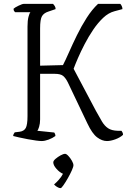

<svg xmlns="http://www.w3.org/2000/svg" viewBox="-20 -728 655 991"><path d="M195 0Q186 0 166.5 -2.5Q147 -5 123.5 -9.5Q100 -14 79.5 -18.5Q59 -23 48 -26Q48 -32 51 -37Q54 -42 56 -45L81 -48Q104 -51 113 -67.5Q122 -84 122 -129V-591Q122 -622 127 -641Q132 -660 137 -665H58Q55 -668 52.5 -671.5Q50 -675 50 -683Q56 -689 75.5 -698.5Q95 -708 103 -708H254Q258 -704 262.5 -697Q267 -690 267 -681L229 -668Q207 -661 197 -645Q187 -629 187 -581V-389L305 -392Q318 -417 336 -458Q354 -499 377 -546Q400 -593 427.5 -636Q455 -679 486 -708H601Q605 -704 608.5 -696.5Q612 -689 612 -681L571 -670Q540 -662 512.5 -636Q485 -610 461 -574.5Q437 -539 417 -500.5Q397 -462 382.5 -428.5Q368 -395 360 -373L475 -156Q493 -123 506.5 -100.5Q520 -78 538 -66Q556 -54 587 -53H607Q609 -50 612 -45Q615 -40 615 -32Q600 -18 575.5 -9Q551 0 532 0Q507 0 481.5 -19Q456 -38 431 -91L330 -303Q319 -325 306 -336Q293 -347 262 -347H187V-112Q187 -90 182 -74Q177 -58 173 -53L260 -44Q262 -42 264 -37Q266 -32 266 -26Q251 -15 231 -7.5Q211 0 195 0ZM293 243Q284 243 274 236.5Q264 230 259 224Q270 215 283.5 200Q297 185 305 169Q288 162 271.5 143.5Q255 125 255 110Q255 102 266.5 92Q278 82 292.5 74Q307 66 316 66Q323 66 333.5 77.5Q344 89 351.5 102.5Q359 116 359 125Q359 133 350.5 152Q342 171 330 192Q318 213 307.5 228Q297 243 293 243Z"/></svg>

Font: Texturina 72pt ExtraLight
Style: Regular
Weight: 200
Designer: Guillermo Torres Carreño
Foundry: Omnibus-Type
Version: Version 1.002; ttfautohint (v1.8.3)